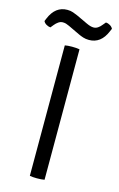

<svg xmlns="http://www.w3.org/2000/svg" viewBox="-158 -914 601 971"><g transform="rotate(15 142.0 -428.5)"><path d="M102.5 -683Q117 -686 140 -686Q163.5 -686 179.5 -683V0Q163.5 3 140 3Q117 3 102.5 0ZM97 -784Q87.5 -788.5 79.8 -790.8Q72 -793 63 -793Q51 -793 40.2 -785.5Q29.5 -778 21.5 -768L8.5 -752Q-3 -753 -13.8 -759.5Q-24.5 -766 -28.5 -775.5L-22.5 -790Q6.5 -860 69.5 -860Q86 -860 99.5 -855.2Q113 -850.5 124 -845.5L181.5 -818.5Q203.5 -808 219 -808Q231 -808 241.5 -815Q252 -822 260.5 -833L273.5 -848.5Q285.5 -848 296 -841.5Q306.5 -835 311 -825.5L304.5 -810.5Q275.5 -741 213 -741Q196 -741 182.2 -745.5Q168.5 -750 158 -755Z"/></g></svg>

Font: Signika SC Light
Style: Regular
Weight: 300
Designer: Anna Giedryś
Foundry: Anna Giedryś
Version: Version 2.000; ttfautohint (v1.8.3) -l 8 -r 50 -G 200 -x 9 -